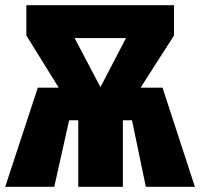

<svg xmlns="http://www.w3.org/2000/svg" viewBox="-35 -716 767 736"><path d="M588 -380 712 0H524L471 -255H436V0H265V-255H230L173 0H-15L110 -380H190L66 -580V-696H632V-580L504 -380ZM448 -570H251L350 -382Z"/></svg>

Font: Fira Sans Extra Condensed Black
Style: Regular
Weight: 900
Width: 1
Designer: Carrois Corporate & Edenspiekermann AG
Foundry: Carrois Corporate GbR & Edenspiekermann AG
Version: Version 4.203